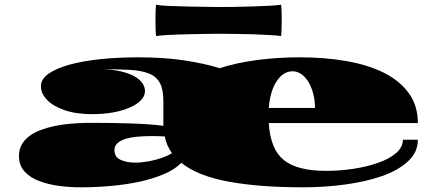

<svg xmlns="http://www.w3.org/2000/svg" viewBox="-20 -778 1867 820"><path d="M325.7 22Q279.8 22 235.1 16.4Q190.4 10.7 151.4 -3.4Q110.8 -17.6 85.9 -44.4Q61 -71.3 61 -111.3Q61 -153.3 88.6 -181.9Q116.2 -210.4 161.6 -225.6Q209 -241.7 262 -247.6Q314.9 -253.4 371.6 -253.4Q467.8 -253.4 546.9 -250.5Q626.5 -247.6 677.7 -240.7V-346.2Q677.7 -396.5 662.4 -424.3Q647 -452.1 614.7 -464.6Q582.5 -477.1 533 -479.7Q483.4 -482.4 414.6 -482.4Q460.4 -481.4 495.1 -473.4Q529.8 -465.3 553.2 -452.6Q599.1 -426.3 599.1 -388.7Q599.1 -367.2 581.5 -349.4Q564 -331.5 533.7 -318.4Q468.8 -290.5 373 -290.5Q304.2 -290.5 255.4 -307.6Q206.5 -324.7 180.7 -351.8Q154.8 -378.9 154.8 -409.7Q154.8 -440.4 187.7 -463.4Q220.7 -486.3 277.3 -502Q334 -517.6 409.4 -525.4Q484.9 -533.2 569.8 -533.2Q679.2 -533.2 765.9 -520.3Q852.5 -507.3 918 -486.8Q991.2 -510.3 1078.4 -521.7Q1165.5 -533.2 1260.3 -533.2Q1367.7 -533.2 1459.7 -517.1Q1551.8 -501 1619.6 -467.3Q1687.5 -433.1 1726.1 -379.9Q1764.6 -326.7 1764.6 -252.4H1127.9Q1134.8 -140.1 1192.4 -94.2Q1250 -48.3 1372.1 -48.3Q1431.2 -48.3 1488.3 -56.9Q1545.4 -65.4 1592.8 -82Q1640.6 -98.1 1670.7 -123.5Q1700.7 -148.9 1700.7 -181.2H1764.6Q1764.6 -127.4 1722.2 -88.6Q1679.7 -49.8 1611.3 -25.9Q1542.5 -2 1454.6 10Q1366.7 22 1271.5 22Q1088.9 22 956.5 -2.2Q824.2 -26.4 754.4 -82.5Q726.1 -53.7 679.7 -34.2Q633.3 -14.6 576.2 -2Q518.6 10.3 454.1 16.1Q389.6 22 325.7 22ZM1127.9 -316.9H1325.2Q1325.2 -350.1 1317.4 -378.9Q1309.6 -407.7 1296.9 -428.7Q1283.7 -449.7 1266.4 -461.7Q1249 -473.6 1230 -473.6Q1189.9 -473.6 1161.9 -431.6Q1133.8 -389.6 1127.9 -316.9ZM557.6 -83.5Q585 -83.5 615.2 -89.1Q645.5 -94.7 671.9 -104Q698.2 -113.3 714.4 -124Q691.4 -155.8 683.6 -195.3Q655.3 -196.8 627.9 -196.8Q594.7 -196.8 565.7 -194.1Q536.6 -191.4 515.1 -184.6Q493.7 -177.7 481.2 -166Q468.8 -154.3 468.8 -136.7Q468.8 -107.4 494.9 -95.5Q521 -83.5 557.6 -83.5ZM646.5 -624Q645 -636.7 644.5 -651.9Q644 -667 644 -698.2Q644 -710.4 644.5 -727.8Q645 -745.1 646.5 -757.8Q662.1 -754.4 698.2 -752.7Q734.4 -751 787.6 -750Q833.5 -749.5 863.5 -748.8Q893.6 -748 912.6 -748Q934.1 -748 977.5 -748.5Q1021 -749 1061 -750.5Q1094.2 -751.5 1130.1 -753.4Q1166 -755.4 1180.7 -757.8Q1181.6 -752 1182.1 -739.5Q1182.6 -727.1 1182.9 -715.1Q1183.1 -703.1 1183.1 -698.2Q1183.1 -691.9 1182.9 -676.3Q1182.6 -660.6 1182.1 -645.5Q1181.6 -630.4 1180.7 -624Q1164.6 -626.5 1131.6 -628.4Q1098.6 -630.4 1056.6 -631.8Q1014.2 -632.8 971.4 -633.3Q928.7 -633.8 912.6 -633.8Q894.5 -633.8 861.6 -633.3Q828.6 -632.8 786.6 -631.8Q729.5 -630.4 695.3 -628.4Q661.1 -626.5 646.5 -624Z"/></svg>

Font: Asset
Style: Regular
Weight: 400
Version: Version 1.003; ttfautohint (v1.8.4.7-5d5b)